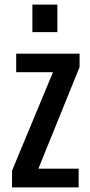

<svg xmlns="http://www.w3.org/2000/svg" viewBox="-20 -810 387 830"><path d="M32 0V-72L209 -498H50V-578H324V-520L146 -81H320V0ZM120 -671V-790H228V-671Z"/></svg>

Font: Oswald
Style: Regular
Weight: 400
Designer: Vernon Adams
Foundry: Vernon Adams
Version: Version 4.103; ttfautohint (v1.8.3)